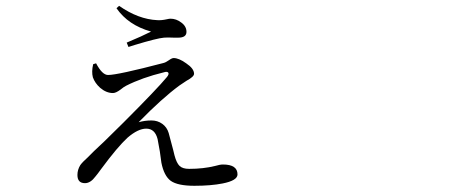

<svg xmlns="http://www.w3.org/2000/svg" viewBox="-20 -588 1540 643"><path d="M630.9 34.2Q575.2 34.2 551.8 17.6Q529.3 1 520.5 -43Q516.6 -78.1 507.8 -122.1Q499 -157.2 469.7 -157.2Q442.4 -157.2 407.2 -127Q374 -96.7 318.4 -21.5Q305.7 -3.9 299.8 2.9Q283.2 25.4 264.6 25.4Q239.3 25.4 239.3 -2Q239.3 -19.5 249 -35.2Q255.9 -44.9 274.4 -61.5Q288.1 -76.2 330.1 -115.2Q376 -160.2 393.6 -177.7Q505.9 -290 539.1 -330.1Q546.9 -339.8 543.5 -344.7Q540 -349.6 528.3 -345.7Q456.1 -328.1 402.3 -300.8Q394.5 -296.9 383.8 -288.1Q368.2 -276.4 358.4 -276.4Q335.9 -276.4 315.4 -293.9Q297.9 -309.6 291 -329.1Q286.1 -347.7 292 -373L301.8 -376Q322.3 -336.9 341.8 -336.9Q374 -336.9 527.3 -377Q535.2 -378.9 545.4 -386.2Q555.7 -393.6 561.5 -393.6Q579.1 -393.6 603.5 -376Q629.9 -358.4 629.9 -340.8Q629.9 -331.1 604.5 -317.4Q588.9 -307.6 581.1 -301.8Q522.5 -258.8 444.3 -178.7Q464.8 -184.6 487.3 -184.6Q507.8 -184.6 523.4 -173.3Q539.1 -162.1 544.9 -142.6Q546.9 -133.8 552.7 -113.3Q561.5 -81.1 564.5 -67.4Q571.3 -42 581.5 -32.2Q591.8 -22.5 613.3 -22.5Q661.1 -22.5 700.2 -32.2Q716.8 -37.1 726.6 -37.1Q775.4 -37.1 775.4 -3.9Q775.4 16.6 725.6 26.4Q686.5 34.2 630.9 34.2ZM410.2 -430.7 404.3 -445.3Q458 -467.8 486.3 -482.4H485.4Q409.2 -503.9 370.1 -560.5L378.9 -568.4Q443.4 -523.4 506.8 -520.5Q520.5 -519.5 538.1 -523.4Q546.9 -525.4 550.8 -525.4Q570.3 -525.4 586.9 -512.7Q604.5 -500 604.5 -481.4Q604.5 -461.9 577.1 -461.9Q571.3 -461.9 561.5 -461.9Q541 -462.9 529.3 -461.9Q505.9 -460 431.6 -437.5Q416 -432.6 410.2 -430.7Z"/></svg>

Font: Bpmf GenRyu Min R
Style: R
Weight: 400
Foundry: But Ko
Version: Version 1.320